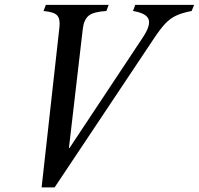

<svg xmlns="http://www.w3.org/2000/svg" viewBox="-20 -782 841 812"><path d="M156 10.5 231.5 -668.5Q235 -702 221.8 -716.8Q208.5 -731.5 164 -735.5L174 -761.5H439.5L430 -735.5Q376 -732.5 355.2 -715.8Q334.5 -699 330 -658.5L271.5 -156H274L584 -623.5Q617.5 -674 608.5 -700Q599.5 -726 542.5 -735.5L552 -761.5H801L790.5 -735.5Q751 -728 725.5 -716.2Q700 -704.5 679.2 -682.5Q658.5 -660.5 632.5 -621.5L211 10.5Z"/></svg>

Font: Libre Caslon Condensed Medium Italic
Style: Regular
Weight: 500
Italic angle: -22.583°
Designer: Pablo Impallari, Rodrigo Fuenzalida, Katja Schimmel, Ertekin Erdin
Foundry: Pablo Impallari, Rodrigo Fuenzalida
Version: Version 2.000; ttfautohint (v1.8.4.7-5d5b);gftools[0.9.33]